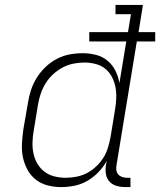

<svg xmlns="http://www.w3.org/2000/svg" viewBox="-20 -755 653 783"><path d="M229 8Q201 8 174 1Q147 -6 126 -22.5Q105 -39 92 -63Q79 -87 73.5 -113.5Q68 -140 69.5 -168.5Q71 -197 75 -226L94 -336Q98 -362 106.5 -388Q115 -414 130 -438Q145 -462 166 -482Q187 -502 212 -515Q237 -528 263.5 -533Q290 -538 317 -538Q346 -538 372.5 -531Q399 -524 419 -507Q439 -490 451 -466Q463 -442 467 -416L495 -586H344V-624H502L514 -697H451V-735H563L545 -624H613V-586H538L455 -81Q453 -71 454.5 -61Q456 -51 462 -44Q468 -37 477.5 -33.5Q487 -30 497 -30H512V8H491Q473 8 455.5 3Q438 -2 426.5 -14.5Q415 -27 412 -45Q409 -63 412 -81L415 -98Q401 -73 380.5 -52Q360 -31 335.5 -17Q311 -3 283.5 2.5Q256 8 229 8Q229 8 229 8Q229 8 229 8ZM249 -30Q270 -30 292.5 -34.5Q315 -39 335 -49.5Q355 -60 372.5 -76.5Q390 -93 402 -112.5Q414 -132 420.5 -153.5Q427 -175 431 -197L449 -307Q453 -330 454 -353.5Q455 -377 451 -399Q447 -421 436.5 -441Q426 -461 409.5 -474.5Q393 -488 370.5 -494Q348 -500 325 -500Q302 -500 279.5 -495.5Q257 -491 236 -480Q215 -469 197 -452.5Q179 -436 166.5 -416Q154 -396 146.5 -374Q139 -352 135 -329L117 -219Q113 -196 112.5 -172.5Q112 -149 117 -127Q122 -105 133.5 -86Q145 -67 162.5 -54Q180 -41 202.5 -35.5Q225 -30 249 -30Z"/></svg>

Font: Iosevka Slab XLtEx
Style: Italic
Weight: 200
Width: 7
Italic angle: -9°
Monospace: yes
Designer: Belleve Invis
Foundry: Belleve Invis
Version: Version 11.1.0; ttfautohint (v1.8.3)